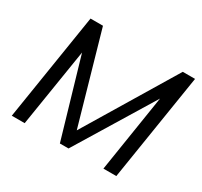

<svg xmlns="http://www.w3.org/2000/svg" viewBox="-146 -900 1153 1096"><g transform="rotate(30 430.5 -352.5)"><path d="M46 0 158 -705H240L409 -113L766 -705H847L735 0H650L730 -508L420 0H363L213 -513L131 0Z"/></g></svg>

Font: Mulish Medium
Style: Italic
Weight: 500
Italic angle: -9°
Designer: Vernon Adams
Foundry: Vernon Adams
Version: Version 3.603; ttfautohint (v1.8.3)